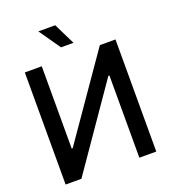

<svg xmlns="http://www.w3.org/2000/svg" viewBox="-164 -1053 1034 1171"><g transform="rotate(-20 353.0 -467.5)"><path d="M58.6 -727.5H168.5V-193.4H174.8L545.4 -727.5H647V0H537.1V-533.2H529.8L161.1 0H58.6ZM318.4 -795.9 221.7 -934.6H331.1L399.4 -795.9Z"/></g></svg>

Font: Inter Tight Medium
Style: Regular
Weight: 500
Designer: Rasmus Andersson
Foundry: rsms
Version: Version 3.004; ttfautohint (v1.8.4.7-5d5b)